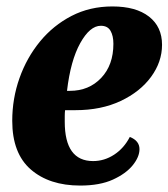

<svg xmlns="http://www.w3.org/2000/svg" viewBox="-20 -566 523 596"><path d="M229 10Q133 10 75.5 -40Q18 -90 18 -191Q18 -260 40.5 -323.5Q63 -387 104 -437Q145 -487 202 -516.5Q259 -546 329 -546Q402 -546 442.5 -514.5Q483 -483 483 -427Q483 -374 449 -327.5Q415 -281 354.5 -252.5Q294 -224 214 -224H182Q181 -215 181 -205.5Q181 -196 181 -188Q181 -66 269 -66Q304 -66 334.5 -86Q365 -106 383 -141Q413 -129 413 -103Q413 -79 392 -53Q371 -27 330.5 -8.5Q290 10 229 10ZM188 -284H197Q256 -284 294 -324Q332 -364 332 -430Q332 -455 323 -470.5Q314 -486 293 -486Q259 -486 229 -432Q199 -378 188 -284Z"/></svg>

Font: Noto Serif Condensed ExtraBold
Style: Italic
Weight: 800
Width: 3
Italic angle: -12°
Designer: Monotype Design Team
Foundry: Monotype Imaging Inc.
Version: Version 2.014; ttfautohint (v1.8.4.7-5d5b)